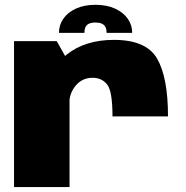

<svg xmlns="http://www.w3.org/2000/svg" viewBox="-20 -760 756 780"><path d="M437 -287H662.5Q662.5 -445 618.5 -521.5Q574.5 -598 443 -598Q325 -598 250 -537.5Q175 -477 175 -386.5L261.5 -340Q261.5 -381 287.8 -412.5Q314 -444 356.5 -444Q393 -444 415 -417.2Q437 -390.5 437 -287ZM37 0H262.5V-500.5L210.5 -593H37ZM368 -740.5Q322 -740.5 288.8 -725.2Q255.5 -710 237.5 -684.2Q219.5 -658.5 219.5 -626.5H323Q323 -641 327.5 -650.2Q332 -659.5 342 -664Q352 -668.5 368 -668.5Q383 -668.5 393 -664.2Q403 -660 408 -650.8Q413 -641.5 413 -626.5H517Q517 -658.5 498.8 -684.2Q480.5 -710 447 -725.2Q413.5 -740.5 368 -740.5Z"/></svg>

Font: Anybody UltraCondensed Thin Black
Style: Regular
Weight: 900
Version: Version 1.111